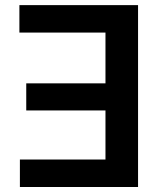

<svg xmlns="http://www.w3.org/2000/svg" viewBox="-20 -748 645 768"><path d="M532.2 -727.5V0H59.6V-109.9H401.9V-306.2H85V-414.6H401.9V-617.7H57.6V-727.5Z"/></svg>

Font: Inter-SemiBold
Style: Regular
Weight: 600
Designer: Rasmus Andersson
Foundry: rsms
Version: Version 4.000;git-a52131595